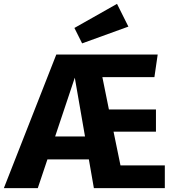

<svg xmlns="http://www.w3.org/2000/svg" viewBox="-43 -976 908 996"><path d="M623 -838 383 -751 343 -831 564 -956ZM582 -118H812V0H444L418 -149H203L153 0H-23L249 -693H775L758 -576H488L522 -408H766V-293H546ZM243 -268H398L345 -573Z"/></svg>

Font: Fira Sans
Style: Bold
Weight: 700
Designer: bBox Type GmbH & Carrois Corporate GbR & Edenspiekermann AG
Foundry: bBox Type GmbH & Carrois Corporate GbR & Edenspiekermann AG
Version: Version 4.301;PS 004.301;hotconv 1.0.88;makeotf.lib2.5.64775